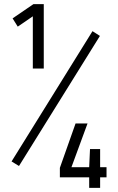

<svg xmlns="http://www.w3.org/2000/svg" viewBox="-20 -810 571 930"><path d="M192 -790V-478H139V-731L66 -681L41 -721L142 -790ZM36 -28 428 -659 464 -636 72 -6ZM412 100V49H270V3L346 -212H404L326 0H412L416 -88H465V0H496V49H465V100Z"/></svg>

Font: Titillium Web[RUS by Daymarius]
Style: Regular
Weight: 300
Designer: Cyrillization by Daymarius
Foundry: Cyrillization by Daymarius
Version: Version 1.002 September 12, 2018